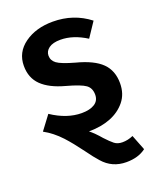

<svg xmlns="http://www.w3.org/2000/svg" viewBox="-141 -628 759 929"><g transform="rotate(-20 238.0 -163.5)"><path d="M348 217Q275 217 228 163Q207 140 176 97Q137 44 104 8Q64 -35 18 -60L72 -132Q150 -80 226 -80Q268 -80 292.5 -95.5Q317 -111 317 -142Q317 -176 293.5 -193Q270 -210 197 -230Q119 -251 79.5 -289.5Q40 -328 40 -390Q40 -460 98.5 -502Q157 -544 244 -544Q351 -544 432 -481L382 -406Q314 -449 249 -449Q210 -449 189.5 -434Q169 -419 169 -396Q169 -371 190.5 -355Q212 -339 280 -320Q369 -297 409 -257.5Q449 -218 449 -153Q449 -98 418.5 -60.5Q388 -23 339.5 -4Q291 15 228 15Q254 36 281 68Q306 95 322 107.5Q338 120 363 120Q391 120 418 108L449 187Q410 217 348 217Z"/></g></svg>

Font: Trujillo Medium
Style: Regular
Weight: 500
Designer: Fira Sans original fonts by bBox Type GmbH, Carrois Corporate GbR, & Edenspiekermann AG / Changes by Cristiano Sobral
Foundry: Fira Sans original fonts by bBox Type GmbH, Carrois Corporate GbR, & Edenspiekermann AG / Changes by Cristiano Sobral
Version: Version 4.301;October 17, 2021;FontCreator 14.0.0.2814 64-bi